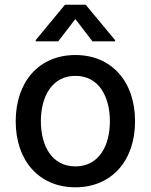

<svg xmlns="http://www.w3.org/2000/svg" viewBox="-20 -787 642 818"><path d="M301.1 11C454.9 11 555.4 -101.6 555.4 -270.2C555.4 -440 454.9 -552.6 301.1 -552.6C147.4 -552.6 46.9 -440 46.9 -270.2C46.9 -101.6 147.4 11 301.1 11ZM132.1 -610.8H228L301.1 -706L373.9 -610.8H470.2V-616.1L345.2 -766.7H256.7L132.1 -616.1ZM154.1 -270.6C154.1 -375 201 -463.8 301.5 -463.8C401.3 -463.8 448.2 -375 448.2 -270.6C448.2 -165.8 401.3 -78.1 301.5 -78.1C201 -78.1 154.1 -165.8 154.1 -270.6Z"/></svg>

Font: Magic Ui Pro Medium
Style: Regular
Weight: 500
Designer: Stefan Endress, Andreas Faust
Version: Version 1.000;FEAKit 1.0